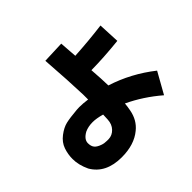

<svg xmlns="http://www.w3.org/2000/svg" viewBox="-185 -987 1273 1273"><g transform="rotate(-45 451.5 -350.5)"><path d="M309 -89Q343 -90 368.5 -116.5Q394 -143 396 -185L398 -230Q349 -244 313 -244Q271 -244 239 -229Q192 -203 192 -167Q192 -138 205.5 -122Q219 -106 249 -96Q268 -89 293 -89ZM285 58Q136 58 75 -47Q46 -108 46 -165Q46 -209 60.5 -251Q75 -293 114.5 -323Q154 -353 190.5 -361.5Q227 -370 297 -376L321 -377Q355 -377 398 -371Q398 -397 398 -417Q394 -549 379 -753L534 -759Q540 -687 543 -636Q678 -644 803 -660L810 -509Q666 -494 551 -493Q558 -401 559 -342Q720 -291 857 -183L774 -35Q669 -125 552 -180Q550 -154 544 -123Q530 -46 474 -1Q403 58 285 58Z"/></g></svg>

Font: KN Bobohei
Style: Bold
Weight: 700
Designer: Kingnam Type Foundry
Version: Version 1.710;March 18, 2023